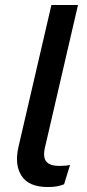

<svg xmlns="http://www.w3.org/2000/svg" viewBox="-20 -745 351 773"><path d="M172 8Q97 8 67.5 -36Q38 -80 54 -152L187 -725H294L161 -151Q152 -112 166.5 -94.5Q181 -77 218 -77Q246 -77 262 -81L238 -3Q222 3 207.5 5.5Q193 8 172 8Z"/></svg>

Font: Work Sans Medium
Style: Italic
Weight: 500
Italic angle: -13°
Designer: Wei Huang
Foundry: Wei Huang
Version: Version 2.012; ttfautohint (v1.8.3)